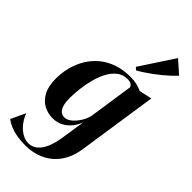

<svg xmlns="http://www.w3.org/2000/svg" viewBox="-328 -875 1194 1194"><g transform="rotate(45 269.0 -278.0)"><path d="M444.5 15Q435.5 75 411.2 119.2Q387 163.5 351 192.5Q315 221.5 270.5 236Q226 250.5 177 250.5Q135.5 250.5 101.5 244.8Q67.5 239 40.8 228Q14 217 -7 200.5L38 104Q51.5 140.5 74 168.5Q96.5 196.5 123.8 212Q151 227.5 178.5 227.5Q212 227.5 237 207Q262 186.5 279 147.8Q296 109 304.5 54L329 -105.5Q318 -76 296.8 -49Q275.5 -22 245 -5.5Q214.5 11 175 11Q133.5 11 97.2 -8.2Q61 -27.5 38.2 -69.2Q15.5 -111 15.5 -177.5Q15.5 -231 28.8 -280.8Q42 -330.5 68 -373Q94 -415.5 132.5 -447.2Q171 -479 222 -496.5Q273 -514 336 -514Q369 -514 393.8 -508Q418.5 -502 439.5 -492L523 -510.5ZM380.5 -465.5Q377.5 -476 366.5 -483.8Q355.5 -491.5 333.5 -491.5Q294 -491.5 265.2 -469.2Q236.5 -447 216.8 -410.5Q197 -374 185 -329.2Q173 -284.5 167.5 -238.8Q162 -193 162 -154Q162 -120.5 167.2 -99.2Q172.5 -78 181.2 -66Q190 -54 201 -49.2Q212 -44.5 223.5 -44.5Q246.5 -44.5 269.5 -63.2Q292.5 -82 311 -111Q329.5 -140 336.5 -170ZM316 -581.5 463 -805.5 545.5 -732.5Q530 -716 510.2 -697.5Q490.5 -679 468 -660.5Q445.5 -642 421.8 -624.8Q398 -607.5 375.2 -592.5Q352.5 -577.5 332.5 -566.5Z"/></g></svg>

Font: Merriweather 144pt
Style: Bold Italic
Weight: 700
Italic angle: -7.8°
Version: Version 2.101